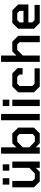

<svg xmlns="http://www.w3.org/2000/svg" viewBox="1420 -2198 777 3658"><g transform="rotate(-90 1809.0 -368.5)"><path d="M122 -580V-705H243V-580ZM387 -580V-705H508V-580ZM181 0 70 -111V-523H191V-140L233 -94H334L440 -198V-523H561V0H440V-75L364 0Z M711 0V-737H832V-446L909 -523H1096L1207 -411V-111L1096 0H909L832 -76V0ZM939 -94H1042L1086 -138V-385L1042 -429H939L832 -323V-199Z M1347 0V-737H1468V0Z M1618 -580V-705H1739V-580ZM1618 0V-523H1739V0Z M1990 0 1879 -111V-411L1990 -523H2240L2340 -425V-327H2219V-385L2175 -429H2044L2000 -385V-143L2044 -99H2336V0Z M2460 0V-737H2581V-446L2658 -523H2845L2956 -411V0H2835V-383L2793 -429H2688L2581 -323V0Z M3202 0 3091 -111V-411L3202 -523H3442L3553 -411V-217H3212V-143L3256 -99H3544V0ZM3212 -310H3432V-385L3388 -429H3256L3212 -385Z"/></g></svg>

Font: Tomorrow Medium
Style: Regular
Weight: 500
Designer: Tony de Marco, Monica Rizzolli
Foundry: Just in Type
Version: Version 2.002